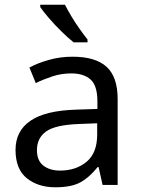

<svg xmlns="http://www.w3.org/2000/svg" viewBox="-20 -786 601 816"><path d="M288 -545Q386 -545 433 -502Q480 -459 480 -365V0H416L399 -76H395Q360 -32 321.5 -11Q283 10 215 10Q142 10 94 -28.5Q46 -67 46 -149Q46 -229 109 -272.5Q172 -316 303 -320L394 -323V-355Q394 -422 365 -448Q336 -474 283 -474Q241 -474 203 -461.5Q165 -449 132 -433L105 -499Q140 -518 188 -531.5Q236 -545 288 -545ZM314 -259Q214 -255 175.5 -227Q137 -199 137 -148Q137 -103 164.5 -82Q192 -61 235 -61Q303 -61 348 -98.5Q393 -136 393 -214V-262ZM256 -766Q267 -744 283.5 -716.5Q300 -689 318.5 -663Q337 -637 352 -618V-606H293Q270 -624 241 -652.5Q212 -681 187.5 -709.5Q163 -738 151 -756V-766Z"/></svg>

Font: Noto Sans Tagalog
Style: Regular
Weight: 400
Designer: Monotype Design Team
Foundry: Monotype Imaging Inc.
Version: Version 2.001; ttfautohint (v1.8.4.7-5d5b)